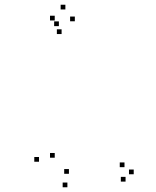

<svg xmlns="http://www.w3.org/2000/svg" viewBox="-20 -772 660 812"><path d="M511 -4V-24H491V-4ZM545.5 -35V-55H525.5V-35ZM506.5 -65V-85H486.5V-65ZM271.5 -37V-57H251.5V-37ZM211.5 -105V-125H191.5V-105ZM296.5 -682V-702H276.5V-682ZM256.5 -732V-752H236.5V-732ZM211.5 -685.5V-705.5H191.5V-685.5ZM240.5 -628V-648H220.5V-628ZM229 -661.5V-681.5H209V-661.5ZM145 -88V-108H125V-88ZM265 20V0H245V20Z"/></svg>

Font: Monaspace Radon Dots Var
Style: Regular
Weight: 400
Designer: Riley Cran and the Lettermatic Team
Version: Version 1.100 (Monaspace Radon Dots)